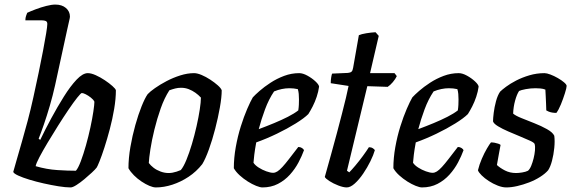

<svg xmlns="http://www.w3.org/2000/svg" viewBox="-20 -820 2503 840"><path d="M289 0Q267 0 236 -5Q205 -10 171.5 -17.5Q138 -25 108.5 -34Q79 -43 59.5 -52Q40 -61 38 -68Q42 -82 52.5 -119Q63 -156 76.5 -202.5Q90 -249 101 -291Q114 -340 126 -394.5Q138 -449 149 -501.5Q160 -554 168.5 -599Q177 -644 182 -674.5Q187 -705 187 -715Q187 -725 180.5 -728Q174 -731 163 -731H91Q91 -742 94 -750.5Q97 -759 99 -764Q114 -771 136.5 -779.5Q159 -788 182.5 -794Q206 -800 222 -800Q251 -800 268.5 -785Q286 -770 286 -747Q286 -743 282.5 -728.5Q279 -714 273 -686L221 -447Q211 -402 198 -357.5Q185 -313 172 -275.5Q159 -238 149 -213L156 -208Q177 -252 204 -302Q231 -352 259.5 -397.5Q288 -443 315 -471.5Q342 -500 364 -500Q379 -500 399 -491Q419 -482 438.5 -469Q458 -456 472 -443.5Q486 -431 487 -425Q487 -388 479.5 -343.5Q472 -299 460.5 -255.5Q449 -212 437 -175Q425 -138 415.5 -114.5Q406 -91 403 -87Q397 -79 382 -65Q367 -51 349 -36Q331 -21 314.5 -10.5Q298 0 289 0ZM312 -73Q322 -84 333.5 -114.5Q345 -145 356 -184Q367 -223 375.5 -262.5Q384 -302 388.5 -332.5Q393 -363 393 -375Q389 -384 377.5 -393Q366 -402 355 -407.5Q344 -413 338 -413Q334 -413 318 -393Q302 -373 280 -340.5Q258 -308 234 -270Q210 -232 188.5 -196Q167 -160 152.5 -132.5Q138 -105 136 -93Q184 -79 230.5 -76Q277 -73 312 -73Z M662 0Q650 0 633.5 -7Q617 -14 599 -26Q581 -38 566 -53Q551 -68 542 -84Q542 -128 550.5 -177Q559 -226 572 -272.5Q585 -319 599.5 -355Q614 -391 626 -408Q636 -419 658 -434.5Q680 -450 708.5 -465Q737 -480 768.5 -490Q800 -500 829 -500Q843 -500 862 -492Q881 -484 900 -471.5Q919 -459 933 -446.5Q947 -434 950 -425Q950 -395 942 -350Q934 -305 921.5 -256.5Q909 -208 894 -166.5Q879 -125 865 -102Q839 -69 805 -46.5Q771 -24 734 -12Q697 0 662 0ZM718 -63Q726 -63 734.5 -64.5Q743 -66 752.5 -69Q762 -72 771 -76Q783 -90 795.5 -120.5Q808 -151 819.5 -189.5Q831 -228 840 -268Q849 -308 854 -341Q859 -374 859 -393Q848 -405 834.5 -414.5Q821 -424 805.5 -430Q790 -436 772 -436Q759 -436 747 -433Q735 -430 721 -425Q699 -391 683 -345.5Q667 -300 655.5 -253Q644 -206 638 -167Q632 -128 631 -107Q639 -96 652 -86Q665 -76 682.5 -69.5Q700 -63 718 -63Z M1128 0Q1118 0 1100.5 -7Q1083 -14 1064 -26Q1045 -38 1028.5 -53Q1012 -68 1003 -84Q1003 -129 1011.5 -176.5Q1020 -224 1033.5 -267Q1047 -310 1061.5 -343.5Q1076 -377 1086 -394Q1096 -405 1116 -422.5Q1136 -440 1163.5 -458Q1191 -476 1223 -488Q1255 -500 1289 -500Q1305 -500 1325 -489Q1345 -478 1360 -464Q1375 -450 1376 -441Q1373 -419 1365.5 -396.5Q1358 -374 1348 -354.5Q1338 -335 1329 -321Q1311 -303 1274 -280Q1237 -257 1191.5 -235Q1146 -213 1101 -197Q1095 -164 1092.5 -143Q1090 -122 1089 -108Q1096 -97 1111.5 -87Q1127 -77 1145 -70.5Q1163 -64 1175 -64Q1184 -64 1193.5 -70Q1203 -76 1215.5 -89.5Q1228 -103 1244.5 -124.5Q1261 -146 1285 -177Q1294 -177 1301 -172.5Q1308 -168 1310 -163Q1301 -138 1286 -109.5Q1271 -81 1248.5 -56Q1226 -31 1196 -15.5Q1166 0 1128 0ZM1112 -255Q1147 -268 1179.5 -281.5Q1212 -295 1239.5 -309Q1267 -323 1285 -337Q1287 -350 1287.5 -362Q1288 -374 1288 -385Q1288 -398 1287 -409Q1286 -420 1283 -430Q1274 -432 1265 -433Q1256 -434 1246 -434Q1230 -434 1213 -430.5Q1196 -427 1179 -420Q1156 -386 1139.5 -341.5Q1123 -297 1112 -255Z M1497 0Q1482 0 1460 -8.5Q1438 -17 1421 -28Q1404 -39 1401 -46Q1415 -96 1428.5 -144.5Q1442 -193 1454 -238Q1466 -283 1476 -322Q1486 -361 1493.5 -392Q1501 -423 1505 -444L1427 -456Q1427 -469 1429 -481.5Q1431 -494 1433 -498L1502 -501Q1513 -502 1518 -506.5Q1523 -511 1525 -524L1550 -666Q1561 -671 1582.5 -674.5Q1604 -678 1623 -679L1637 -663L1599 -500H1706L1716 -487Q1710 -474 1698.5 -460.5Q1687 -447 1676 -440L1587 -443L1498 -73L1508 -66Q1518 -76 1534.5 -95.5Q1551 -115 1567.5 -137.5Q1584 -160 1594 -176Q1604 -176 1611 -171.5Q1618 -167 1620 -163Q1614 -142 1600.5 -114.5Q1587 -87 1569 -60.5Q1551 -34 1532 -17Q1513 0 1497 0Z M1826 0Q1816 0 1798.5 -7Q1781 -14 1762 -26Q1743 -38 1726.5 -53Q1710 -68 1701 -84Q1701 -129 1709.5 -176.5Q1718 -224 1731.5 -267Q1745 -310 1759.5 -343.5Q1774 -377 1784 -394Q1794 -405 1814 -422.5Q1834 -440 1861.5 -458Q1889 -476 1921 -488Q1953 -500 1987 -500Q2003 -500 2023 -489Q2043 -478 2058 -464Q2073 -450 2074 -441Q2071 -419 2063.5 -396.5Q2056 -374 2046 -354.5Q2036 -335 2027 -321Q2009 -303 1972 -280Q1935 -257 1889.5 -235Q1844 -213 1799 -197Q1793 -164 1790.5 -143Q1788 -122 1787 -108Q1794 -97 1809.5 -87Q1825 -77 1843 -70.5Q1861 -64 1873 -64Q1882 -64 1891.5 -70Q1901 -76 1913.5 -89.5Q1926 -103 1942.5 -124.5Q1959 -146 1983 -177Q1992 -177 1999 -172.5Q2006 -168 2008 -163Q1999 -138 1984 -109.5Q1969 -81 1946.5 -56Q1924 -31 1894 -15.5Q1864 0 1826 0ZM1810 -255Q1845 -268 1877.5 -281.5Q1910 -295 1937.5 -309Q1965 -323 1983 -337Q1985 -350 1985.5 -362Q1986 -374 1986 -385Q1986 -398 1985 -409Q1984 -420 1981 -430Q1972 -432 1963 -433Q1954 -434 1944 -434Q1928 -434 1911 -430.5Q1894 -427 1877 -420Q1854 -386 1837.5 -341.5Q1821 -297 1810 -255Z M2195 0Q2178 0 2157.5 -8Q2137 -16 2118.5 -28Q2100 -40 2087 -53Q2074 -66 2071 -75Q2077 -100 2088 -125.5Q2099 -151 2110.5 -170.5Q2122 -190 2128 -197Q2136 -197 2144 -195.5Q2152 -194 2159.5 -191.5Q2167 -189 2170 -186Q2167 -170 2163 -148.5Q2159 -127 2154 -98Q2168 -85 2189.5 -74Q2211 -63 2238 -63Q2249 -63 2264.5 -65.5Q2280 -68 2290 -73Q2298 -80 2304 -94.5Q2310 -109 2314.5 -127Q2319 -145 2320.5 -162Q2322 -179 2319 -190Q2317 -196 2298.5 -204.5Q2280 -213 2254.5 -223.5Q2229 -234 2203.5 -245Q2178 -256 2159 -267.5Q2140 -279 2137 -289Q2137 -302 2140 -326.5Q2143 -351 2150 -377Q2157 -403 2168 -419Q2176 -427 2194 -440.5Q2212 -454 2238 -467.5Q2264 -481 2296 -490.5Q2328 -500 2362 -500Q2372 -500 2388 -494Q2404 -488 2420.5 -478.5Q2437 -469 2448 -459.5Q2459 -450 2459 -444Q2459 -436 2451.5 -412Q2444 -388 2434 -363.5Q2424 -339 2414 -326Q2405 -326 2396 -327.5Q2387 -329 2380 -332Q2373 -335 2370 -337Q2370 -350 2369 -366.5Q2368 -383 2367.5 -399.5Q2367 -416 2366 -428Q2356 -432 2344 -433Q2332 -434 2323 -434Q2301 -434 2280 -430Q2259 -426 2251 -422Q2241 -407 2233.5 -379.5Q2226 -352 2225 -323Q2235 -314 2261 -303.5Q2287 -293 2317.5 -281Q2348 -269 2373 -255Q2398 -241 2405 -226Q2408 -203 2405 -173Q2402 -143 2395 -116.5Q2388 -90 2378 -75Q2365 -60 2343 -46Q2321 -32 2295 -22Q2269 -12 2243 -6Q2217 0 2195 0Z"/></svg>

Font: Texturina Medium 12pt Medium
Style: Italic
Weight: 500
Italic angle: -11°
Version: Version 1.002